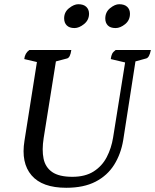

<svg xmlns="http://www.w3.org/2000/svg" viewBox="-20 -878 735 910"><path d="M294 12Q180 12 129.5 -47Q79 -106 96 -211L155 -584L95 -598Q98 -626 119 -641H318Q313 -605 298 -601L245 -587L187 -224Q178 -167 186.5 -126Q195 -85 227.5 -62.5Q260 -40 323 -40Q384 -40 424 -65.5Q464 -91 486 -133.5Q508 -176 516 -226L573 -582L505 -598Q507 -614 511.5 -623Q516 -632 528 -641H695Q688 -605 673 -601L622 -587L564 -214Q553 -148 521 -97Q489 -46 433 -17Q377 12 294 12ZM528 -745Q503 -745 491 -757.5Q479 -770 479 -790Q479 -821 502 -839.5Q525 -858 545 -858Q570 -858 583 -845.5Q596 -833 596 -813Q596 -782 573 -763.5Q550 -745 528 -745ZM333 -745Q309 -745 296.5 -757.5Q284 -770 284 -791Q284 -821 307.5 -839.5Q331 -858 351 -858Q376 -858 389 -845.5Q402 -833 402 -813Q402 -783 378.5 -764Q355 -745 333 -745Z"/></svg>

Font: Petrona Medium
Style: Italic
Weight: 500
Italic angle: -9°
Designer: Ringo R. Seeber
Foundry: Ringo R. Seeber
Version: Version 2.001; ttfautohint (v1.8.3)